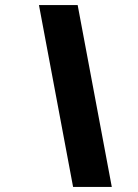

<svg xmlns="http://www.w3.org/2000/svg" viewBox="-20 -734 541 754"><path d="M133 -714H285L419 0H267Z"/></svg>

Font: Prompt Semibold
Style: Italic
Weight: 600
Italic angle: -12°
Designer: Katatrad Team
Foundry: CadsonDemak
Version: Version 1.000